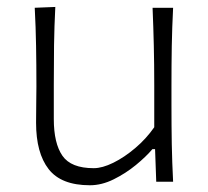

<svg xmlns="http://www.w3.org/2000/svg" viewBox="-20 -531 608 561"><path d="M242.7 10.3Q158.7 10.3 122.1 -36.9Q85.4 -84 85.4 -172.4Q85.4 -205.6 85.9 -230.5Q86.4 -255.4 86.4 -278.3Q86.4 -342.3 85.4 -396.7Q84.5 -451.2 81.5 -508.3L141.6 -510.7Q138.7 -453.6 137.9 -398.9Q137.2 -344.2 137.2 -282.2V-183.1Q137.2 -112.3 162.4 -75.9Q187.5 -39.6 253.9 -39.6Q278.8 -39.6 311 -55.4Q343.3 -71.3 375.2 -98.4Q407.2 -125.5 430.7 -159.2V-282.2Q430.7 -344.2 429.4 -397.7Q428.2 -451.2 425.8 -508.3H485.8Q482.9 -451.2 481.9 -396.7Q481 -342.3 481 -278.3V-226.1Q481 -163.1 481.9 -110.1Q482.9 -57.1 485.8 0H436.5L433.1 -95.2H425.3Q406.7 -73.2 377 -48.8Q347.2 -24.4 312.3 -7.1Q277.3 10.3 242.7 10.3Z"/></svg>

Font: Pinar DS1-Light
Style: Regular
Weight: 300
Designer: Amin Abedi
Version: Version 2.000